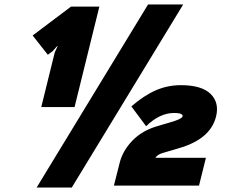

<svg xmlns="http://www.w3.org/2000/svg" viewBox="-20 -840 1046 870"><path d="M430.2 -810.1 317.9 -355H167L228 -602.1L241.2 -630.9H238.8L219.2 -608.9L196.8 -591.8L127.9 -679.2L301.8 -810.1ZM650.9 -819.8H810.1L305.2 9.8H146ZM959 -312Q933.6 -209 789.1 -168L721.2 -147.9Q693.4 -140.6 684.1 -125H913.1L881.8 1H496.1L522 -101.1Q535.2 -155.8 579.3 -202.1Q623.5 -248.5 694.8 -269L752.9 -286.1Q802.7 -300.3 807.1 -312Q807.1 -313.5 807.6 -315.2Q808.1 -316.9 805.9 -319.3Q803.7 -321.8 800 -323.7Q796.4 -325.7 788.3 -326.9Q780.3 -328.1 769 -328.1Q703.6 -328.1 642.1 -268.1L575.2 -357.9Q632.8 -407.7 686.3 -430.9Q739.7 -454.1 799.8 -454.1Q893.6 -454.1 934.1 -414.6Q974.6 -375 959 -312Z"/></svg>

Font: Sinkin Sans 900 X Black Italic
Style: Regular
Weight: 950
Italic angle: -112°
Designer: Keith Bates
Foundry: K-Type
Version: Sinkin Sans (version 1.0)  by Keith Bates   •   © 2014   www